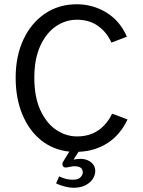

<svg xmlns="http://www.w3.org/2000/svg" viewBox="-20 -700 672 900"><path d="M325.8 180.1Q305.2 180.1 282.5 174.1Q259.9 168.1 242.9 159.5L257.4 126.9Q274.5 135.2 290 138.8Q305.5 142.5 321.6 142.5Q346.5 142.5 357.3 131Q368.2 119.5 368.2 108.1Q368.2 94.4 358.8 86.8Q349.3 79.3 328 79.3Q318.7 79.3 308.5 81.8Q298.3 84.4 290.5 85Q277.6 86.1 273.8 76.4Q270 66.7 277 56.1L304.9 10.7Q228.3 2.4 171.9 -43.2Q115.6 -88.9 84.5 -164.3Q53.4 -239.7 53.4 -335.4Q53.4 -437.1 89.7 -514.6Q125.9 -592.1 190.7 -636.1Q255.6 -680 340 -680Q415.8 -680 479.3 -640.9Q542.8 -601.9 574.8 -527.9L502.2 -500.4Q481.9 -547.2 441 -577.3Q400.1 -607.5 340.4 -607.5Q286.9 -607.5 241.5 -576.2Q196.1 -545 168.5 -484.3Q140.9 -423.7 140.9 -335.4Q140.9 -246.3 168.6 -185Q196.4 -123.6 242.2 -92.1Q288 -60.5 341.8 -60.5Q381.2 -60.5 412.8 -73.9Q444.4 -87.3 467.5 -111.6Q490.7 -135.8 505.6 -167.3L577.8 -140.1Q544.4 -68.5 485 -30Q425.7 8.6 348.1 11.7L324.8 48.3Q333.7 46.3 342.2 45.4Q350.7 44.6 356.6 44.6Q377.1 44.6 392.5 51.9Q408 59.2 417.3 71.8Q426.5 84.4 426.5 101.5Q426.5 121 414.4 139.3Q402.3 157.5 379.7 168.8Q357.1 180.1 325.8 180.1Z"/></svg>

Font: Atkinson Hyperlegible Mono ExtraLight
Style: Regular
Weight: 200
Monospace: yes
Designer: Elliott Scott, Megan Eiswerth, Linus Boman, Theodore Petrosky, Letters from Sweden
Foundry: Applied Design Works, Letters from Sweden
Version: Version 2.001